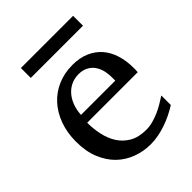

<svg xmlns="http://www.w3.org/2000/svg" viewBox="-191 -754 871 871"><g transform="rotate(-45 245.0 -318.0)"><path d="M456.1 -49.8Q435.1 -36.6 412.4 -25.4Q389.6 -14.2 365.5 -5.9Q341.3 2.4 316.4 7.3Q291.5 12.2 266.1 12.2Q220.7 12.2 178.7 -3.2Q136.7 -18.6 104.7 -49.3Q72.8 -80.1 53.5 -126.7Q34.2 -173.3 34.2 -235.8Q34.2 -294.4 51.8 -342Q69.3 -389.6 100.6 -423.6Q131.8 -457.5 174.8 -475.8Q217.8 -494.1 269 -494.1Q315.4 -494.1 350.6 -478.8Q385.7 -463.4 409.2 -436.3Q432.6 -409.2 444.3 -371.3Q456.1 -333.5 456.1 -289.1V-275.9Q456.1 -268.1 455.1 -261.2H130.9Q130.9 -223.1 138.9 -185.1Q147 -147 166 -116.7Q185.1 -86.4 217.3 -67.6Q249.5 -48.8 297.9 -48.8Q319.3 -48.8 340.3 -54.4Q361.3 -60.1 381.6 -68.8Q401.9 -77.6 420.4 -88.6Q439 -99.6 456.1 -110.8ZM356 -328.1Q356 -353 350.1 -374.3Q344.2 -395.5 332.3 -411.1Q320.3 -426.8 302 -435.8Q283.7 -444.8 258.8 -444.8Q233.9 -444.8 212.4 -435.3Q190.9 -425.8 174.6 -407.7Q158.2 -389.6 148.2 -364Q138.2 -338.4 136.2 -306.2H356ZM93.8 -585.9V-649.4H428.7V-585.9Z"/></g></svg>

Font: Charis SIL Viet
Style: Regular
Weight: 400
Foundry: SIL International
Version: Version 5.000